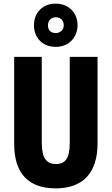

<svg xmlns="http://www.w3.org/2000/svg" viewBox="-20 -1027 614 1057"><path d="M287 -769C359 -769 407 -821 407 -889C407 -956 358 -1007 287 -1007C214 -1007 167 -957 167 -888C167 -819 214 -769 287 -769ZM287 -845C258 -845 244 -863 244 -888C244 -914 262 -932 287 -932C313 -932 331 -914 331 -888C331 -863 312 -845 287 -845ZM517 -238V-714H364V-242C364 -155 340 -124 287 -124C237 -124 210 -156 210 -241V-714H58V-235C58 -70 139 10 286 10C436 10 517 -74 517 -238Z"/></svg>

Font: Noto Sans Thai Looped ExtraCondensed ExtraBold
Style: Regular
Weight: 800
Width: 2
Designer: Sasikarn Vongin, Ben Mitchell
Foundry: The Fontpad Ltd
Version: Version 1.001